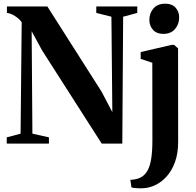

<svg xmlns="http://www.w3.org/2000/svg" viewBox="-20 -778 1060 1040"><path d="M16.5 0V-34L91.5 -54L97.5 -657.5Q89.5 -669.5 76 -680.5Q62.5 -691.5 47 -699.2Q31.5 -707 17.5 -708V-743H236.5L530.5 -281L588.5 -170.5L583.5 -687.5L501.5 -708V-743H723.5V-708L647 -687.5L642.5 0H531L208 -505L151.5 -609L155.5 -54L245 -34V0ZM748 242Q736 242 724.5 241.5Q713 241 704.2 239.8Q695.5 238.5 692 237L686 196Q695 196 710.8 193.5Q726.5 191 741.5 183.5Q764.5 171.5 778.5 147Q792.5 122.5 799 82Q805.5 41.5 805.5 -18.5L805 -438L742 -459V-496L910 -535H923L944.5 -516L945 -10.5Q945 52.5 928 99.5Q911 146.5 882.5 178Q854 209.5 819.2 225.5Q784.5 241.5 748 242ZM864 -594.5Q828 -594.5 808.5 -616.8Q789 -639 789 -670Q789 -707 811.5 -732.5Q834 -758 874.5 -758H875.5Q911.5 -758 931 -736.5Q950.5 -715 950.5 -683.5Q950.5 -647 928 -620.8Q905.5 -594.5 865 -594.5Z"/></svg>

Font: Merriweather 96pt
Style: Bold
Weight: 700
Version: Version 2.100